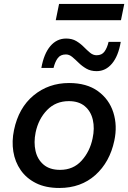

<svg xmlns="http://www.w3.org/2000/svg" viewBox="-20 -922 638 954"><path d="M275 12Q207 12 159 -12Q111 -36 82.8 -76.8Q54.5 -117.5 46.2 -169Q38 -220.5 49.5 -275.5Q72.5 -386.5 147 -448Q221.5 -509.5 323 -509.5Q411 -509.5 466.8 -469Q522.5 -428.5 543.2 -363Q564 -297.5 548 -223Q525.5 -116.5 453.8 -52.2Q382 12 275 12ZM278.5 -78Q344 -78 385.2 -123.5Q426.5 -169 440 -234Q451 -284.5 441.2 -326.8Q431.5 -369 401.5 -394.2Q371.5 -419.5 322 -419.5Q257 -419.5 214 -375.2Q171 -331 157 -264Q147 -214.5 156.5 -172.2Q166 -130 196.5 -104Q227 -78 278.5 -78ZM460 -568.5Q430.5 -568.5 409 -581Q387.5 -593.5 370.8 -610Q354 -626.5 339 -639Q324 -651.5 307.5 -651.5Q280.5 -651.5 267 -633.2Q253.5 -615 246 -584.5H185.5Q198 -655 230 -692.8Q262 -730.5 308.5 -730.5Q338 -730.5 359 -718Q380 -705.5 396.2 -689Q412.5 -672.5 427.5 -660Q442.5 -647.5 460 -647.5Q486 -647.5 499.2 -665.8Q512.5 -684 519.5 -714H580Q568 -643.5 536.5 -606Q505 -568.5 460 -568.5ZM257 -821.5 273.5 -902.5H597.5L581 -821.5Z"/></svg>

Font: Commissioner Medium
Style: Italic
Weight: 500
Italic angle: -12°
Designer: Kostas Bartsokas
Foundry: Kostas Bartsokas
Version: Version 1.000; ttfautohint (v1.8.3)